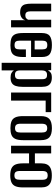

<svg xmlns="http://www.w3.org/2000/svg" viewBox="834 -1378 660 2369"><g transform="rotate(90 1164.5 -194.0)"><path d="M230 0V-176Q223 -147 197 -129.5Q171 -112 136 -112Q90 -112 66 -128Q42 -144 34 -174Q26 -204 26 -245V-495H120V-244Q120 -211 130.5 -193.5Q141 -176 171 -176Q194 -176 206.5 -187.5Q219 -199 224 -211V-495H318V0Z M539 8Q488 8 454.5 -3.5Q421 -15 404.5 -48Q388 -81 388 -147V-379Q388 -451 424 -477.5Q460 -504 536 -504Q612 -504 648 -477.5Q684 -451 684 -379V-247H482V-110Q482 -73 493.5 -58Q505 -43 538 -43Q568 -43 579 -57.5Q590 -72 590 -110V-183H684V-148Q684 -83 667.5 -49Q651 -15 619 -3.5Q587 8 539 8ZM482 -291H590V-383Q590 -417 579 -432Q568 -447 536 -447Q505 -447 493.5 -432Q482 -417 482 -383Z M755 116V-495H846L848 -454Q857 -473 876 -488Q895 -503 938 -503Q977 -503 1002.5 -489.5Q1028 -476 1040 -449.5Q1052 -423 1052 -382V-140Q1052 -90 1041 -57.5Q1030 -25 1005 -9.5Q980 6 938 6Q901 6 880 -6Q859 -18 849 -35V116ZM904 -48Q924 -48 935 -53.5Q946 -59 951 -69Q956 -79 957 -92Q958 -105 958 -120V-371Q958 -386 957 -399Q956 -412 951 -422.5Q946 -433 935 -438.5Q924 -444 904 -444Q884 -444 873 -437Q862 -430 857 -419.5Q852 -409 850.5 -396Q849 -383 849 -372V-116Q849 -96 853 -80.5Q857 -65 868.5 -56.5Q880 -48 904 -48Z M1122 0V-495H1364V-427H1222V0Z M1562 8Q1513 8 1479.5 -4.5Q1446 -17 1429.5 -51Q1413 -85 1413 -149V-367Q1413 -442 1449 -473Q1485 -504 1562 -504Q1638 -504 1674 -473.5Q1710 -443 1710 -367V-149Q1710 -85 1693.5 -51Q1677 -17 1644 -4.5Q1611 8 1562 8ZM1562 -49Q1591 -49 1603.5 -64.5Q1616 -80 1616 -120V-375Q1616 -414 1604 -430Q1592 -446 1562 -446Q1533 -446 1520 -430.5Q1507 -415 1507 -375V-120Q1507 -80 1520 -64.5Q1533 -49 1562 -49Z M2145 10Q2090 10 2057 -5.5Q2024 -21 2010 -55.5Q1996 -90 1996 -147V-373Q1996 -414 2009.5 -443Q2023 -472 2056 -487.5Q2089 -503 2145 -503Q2201 -503 2233.5 -487.5Q2266 -472 2279.5 -443Q2293 -414 2293 -373V-147Q2293 -90 2279 -55.5Q2265 -21 2232 -5.5Q2199 10 2145 10ZM1779 0V-495H1873V-294H2026V-222H1873V0ZM2145 -41Q2169 -41 2180.5 -50.5Q2192 -60 2195.5 -77Q2199 -94 2199 -113V-381Q2199 -401 2195.5 -417Q2192 -433 2180.5 -442.5Q2169 -452 2145 -452Q2120 -452 2108.5 -442.5Q2097 -433 2093.5 -417Q2090 -401 2090 -381V-113Q2090 -94 2093.5 -77Q2097 -60 2108.5 -50.5Q2120 -41 2145 -41Z"/></g></svg>

Font: Alumni Sans SemiBold
Style: Regular
Weight: 600
Designer: Robert E. Leuschke
Foundry: Robert E. Leuschke
Version: Version 1.018